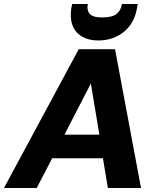

<svg xmlns="http://www.w3.org/2000/svg" viewBox="-61 -948 777 968"><path d="M-41 0 336 -700H519L650 0H483L458 -150H202L124 0ZM264 -269H440L397 -527ZM435 -744Q371 -744 333.5 -777.5Q296 -811 296 -872Q296 -886 297.5 -899Q299 -912 303 -928H382Q381 -924 380.5 -919.5Q380 -915 380 -911Q380 -886 397 -873Q414 -860 455 -860Q505 -860 527 -878Q549 -896 554 -928H633L630 -909Q617 -830 563 -787Q509 -744 435 -744Z"/></svg>

Font: Rethink Sans ExtraBold
Style: Italic
Weight: 800
Italic angle: -10°
Designer: The Rethink Sans project authors (Hans Thiessen). DM Sans designed by Colophon Foundry.
Foundry: Rethink Communications LLC
Version: Version 1.001